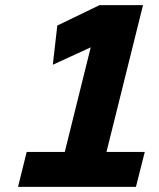

<svg xmlns="http://www.w3.org/2000/svg" viewBox="-20 -724 616 744"><path d="M506.8 0H49.8L83.5 -135.3H231L331.5 -540.5L184.6 -473.1L202.1 -625L365.7 -704.1H534.2L392.6 -135.3H541Z"/></svg>

Font: Lesson One Extra
Style: Italic
Weight: 800
Italic angle: -14°
Designer: But Ko, Victor Gaultney, Annie Olsen, Julie Remington, Don Collingsworth, Eric Hays, Becca Hirsbrunner
Version: Version 1.100